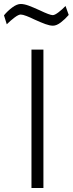

<svg xmlns="http://www.w3.org/2000/svg" viewBox="-70 -944 365 964"><path d="M88 -695H148V0H88ZM103 -846Q83 -856 63.5 -863.5Q44 -871 34 -871Q23 -871 3 -856Q-17 -841 -36 -822L-50 -867Q-32 -889 -8.5 -906.5Q15 -924 34 -924Q51 -924 73 -916Q95 -908 130 -892Q180 -868 195 -868Q205 -868 224 -882.5Q243 -897 259 -914L275 -869Q257 -848 235.5 -831.5Q214 -815 196 -815Q180 -815 158 -823Q136 -831 103 -846Z"/></svg>

Font: Cairo Light
Style: Regular
Weight: 300
Designer: Mohamed Gaber, Accademia di Belle Arti di Urbino and others
Foundry: Kief Type Foundry, Accademia di Belle Arti di Urbino and others
Version: Version 3.011